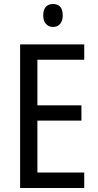

<svg xmlns="http://www.w3.org/2000/svg" viewBox="-20 -986 488 955"><path d="M399 -51H80V-765H399V-689H166V-462H385V-386H166V-128H399ZM244 -966Q292 -966 292 -909Q292 -882 279 -867Q266 -852 244 -852Q222 -852 208.5 -867Q195 -882 195 -909Q195 -938 208 -952Q221 -966 244 -966Z"/></svg>

Font: Noto Sans Tamil UI Condensed
Style: Regular
Weight: 400
Width: 3
Designer: Jelle Bosma - Monotype Design Team
Foundry: Monotype Imaging Inc.
Version: Version 2.004; ttfautohint (v1.8.4.7-5d5b)